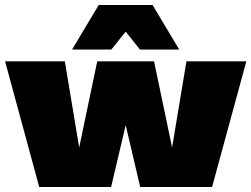

<svg xmlns="http://www.w3.org/2000/svg" viewBox="-29 -744 1000 764"><path d="M684.1 -546.9H527.8L471.2 -618.2L414.1 -546.9H257.8L363.8 -724.1H578.1ZM712.9 -500H951.2L814.9 0H528.8L471.2 -246.1L413.1 0H127L-8.8 -500H229L286.1 -157.2L357.9 -500H584L655.8 -157.2Z"/></svg>

Font: Work Sans Black
Style: Regular
Weight: 900
Designer: Wei Huang
Foundry: Wei Huang
Version: Version 2.012